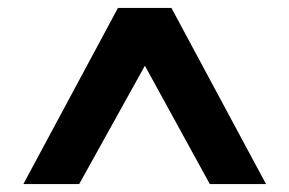

<svg xmlns="http://www.w3.org/2000/svg" viewBox="-20 -720 730 485"><path d="M39 -255 278 -700H413L652 -255H510L346 -554L180 -255Z"/></svg>

Font: DM Sans 11pt ExtraBold
Style: Regular
Weight: 800
Version: Version 4.004;gftools[0.9.30]